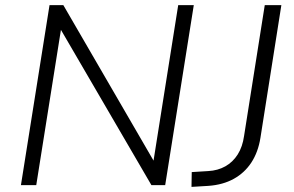

<svg xmlns="http://www.w3.org/2000/svg" viewBox="-20 -725 1150 752"><path d="M62 0 174 -705H228L590 -81H579L678 -705H739L627 0H573L210 -623H221L122 0ZM730 7 731 -51 796 -55Q833 -57 862.5 -73.5Q892 -90 911 -120Q930 -150 936 -193L1017 -705H1082L1000 -185Q991 -129 964.5 -88.5Q938 -48 895.5 -24.5Q853 -1 796 3Z"/></svg>

Font: Nunito Sans 10pt Light
Style: Italic
Weight: 300
Italic angle: -9°
Designer: Vernon Adams
Foundry: Vernon Adams
Version: Version 3.101;gftools[0.9.27]